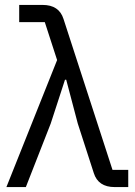

<svg xmlns="http://www.w3.org/2000/svg" viewBox="-20 -760 549 780"><path d="M6 0 212 -516 162 -670H58V-740H153Q220 -740 238 -683L437 -70H501V0H446Q379 0 361 -57L296 -258L249 -436H244L186 -258L85 0Z"/></svg>

Font: Anuphan
Style: Regular
Weight: 400
Designer: Mike Abbink, Paul van der Laan, Pieter van Rosmalen, Mint Tantisuwanna
Foundry: Bold Monday; Cadson Demak
Version: Version 3.002;hotconv 1.0.109;makeotfexe 2.5.65596